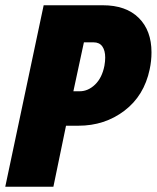

<svg xmlns="http://www.w3.org/2000/svg" viewBox="-39 -710 596 730"><path d="M127 -690H352Q440 -690 488.5 -642Q537 -594 537 -511Q537 -478 530 -446Q509 -346 434 -289Q359 -232 259 -232H212L164 0H-19ZM264 -363Q296 -363 322.5 -388.5Q349 -414 358 -460Q361 -477 361 -491Q361 -518 350 -533.5Q339 -549 317 -549H280L240 -363Z"/></svg>

Font: Decalotype Black Italic
Style: Regular
Weight: 900
Italic angle: -12°
Designer: Alfredo Marco Pradil
Foundry: Alfredo Marco Pradil
Version: Version 1.0